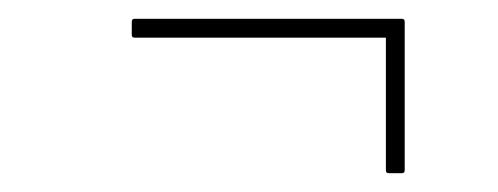

<svg xmlns="http://www.w3.org/2000/svg" viewBox="-20 -331 529 204"><path d="M393 -147Q390 -147 390 -150V-291H123Q120 -291 120 -294V-308Q120 -311 123 -311H407Q410 -311 410 -308V-150Q410 -147 407 -147Z"/></svg>

Font: Sofia Sans Condensed Thin
Style: Italic
Weight: 250
Italic angle: -9°
Version: Version 4.100